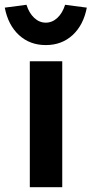

<svg xmlns="http://www.w3.org/2000/svg" viewBox="-58 -785 384 805"><path d="M67 0V-528H203V0ZM134 -596Q67 -596 21.5 -638Q-24 -680 -38 -753L53 -765Q64 -730 85.5 -710Q107 -690 134 -690Q161 -690 182.5 -710Q204 -730 215 -765L306 -753Q292 -680 246.5 -638Q201 -596 134 -596Z"/></svg>

Font: Lexend SemiBold
Style: Regular
Weight: 600
Designer: Bonnie Shaver-Troup, Thomas Jockin
Foundry: Lexend
Version: Version 1.005; ttfautohint (v1.8.3)